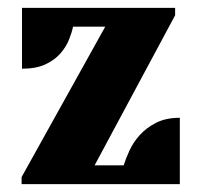

<svg xmlns="http://www.w3.org/2000/svg" viewBox="-20 -469 508 489"><path d="M426 -430 221 -48H295Q300 -64 309.5 -85Q319 -106 335.5 -124.5Q352 -143 377 -156Q402 -169 438 -169V0H35V-18L248 -401H166Q163 -386 155.5 -367.5Q148 -349 133.5 -332.5Q119 -316 95.5 -305Q72 -294 36 -294V-449H426Z"/></svg>

Font: Bigshot One
Style: Regular
Weight: 400
Designer: Gesine Todt
Foundry: Gesine Todt
Version: Version 1.000